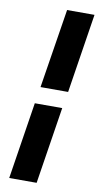

<svg xmlns="http://www.w3.org/2000/svg" viewBox="-102 -887 525 1021"><g transform="rotate(10 161.0 -376.5)"><path d="M26 90H174L239 -325H91ZM106 -415H255L322 -843H174Z"/></g></svg>

Font: Rabbid Highway Sign IV
Style: BdObl
Weight: 400
Foundry: Cannot Into Space Fonts
Version: Version 0.277